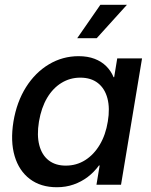

<svg xmlns="http://www.w3.org/2000/svg" viewBox="-20 -764 625 794"><path d="M215.3 10.3Q148.4 10.3 103.5 -23.7Q58.6 -57.6 40.5 -118.7Q22.5 -179.7 35.6 -261.2Q49.3 -342.8 87.6 -403.6Q126 -464.4 182.4 -498Q238.8 -531.7 305.2 -531.7Q342.3 -531.7 371.1 -520.8Q399.9 -509.8 419.4 -490.2Q439 -470.7 449.7 -444.8H452.1L464.8 -522.5H567.4L480.5 0H378.9L392.1 -79.6H389.2Q369.1 -52.2 342.8 -32.2Q316.4 -12.2 284.4 -1Q252.4 10.3 215.3 10.3ZM252 -79.1Q296.4 -79.1 332.3 -101.8Q368.2 -124.5 392.6 -165.5Q417 -206.5 425.8 -261.2Q435.1 -316.4 424.3 -357.2Q413.6 -397.9 385 -420.4Q356.4 -442.9 312 -442.9Q269.5 -442.9 234.1 -421.1Q198.7 -399.4 174.8 -359.1Q150.9 -318.8 141.1 -261.2Q131.8 -204.1 142.6 -163.3Q153.3 -122.6 181.4 -100.8Q209.5 -79.1 252 -79.1ZM299.3 -606 395 -744.1H504.9L379.9 -606Z"/></svg>

Font: Inter 28pt Medium
Style: Italic
Weight: 500
Italic angle: -9.3988°
Designer: Rasmus Andersson
Foundry: rsms
Version: Version 4.001;git-66647c0bb